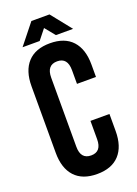

<svg xmlns="http://www.w3.org/2000/svg" viewBox="-160 -914 707 988"><g transform="rotate(-20 193.0 -420.0)"><path d="M254.9 -261.2H358.9V-168Q358.9 -83.5 316.9 -37.8Q274.9 7.8 194.8 7.8Q114.7 7.8 72.8 -37.8Q30.8 -83.5 30.8 -168V-532.2Q30.8 -616.7 72.8 -662.4Q114.7 -708 194.8 -708Q274.9 -708 316.9 -662.4Q358.9 -616.7 358.9 -532.2V-463.9H254.9V-539.1Q254.9 -607.9 198.2 -607.9Q141.1 -607.9 141.1 -539.1V-161.1Q141.1 -92.8 198.2 -92.8Q254.9 -92.8 254.9 -161.1ZM149.9 -736.8H56.2L145 -848.1H244.1L333 -736.8H238.8L193.8 -792Z"/></g></svg>

Font: Bebas Neue Bold
Style: Regular
Weight: 700
Designer: Ryoichi Tsunekawa
Foundry: Ryoichi Tsunekawa
Version: Version 1.300